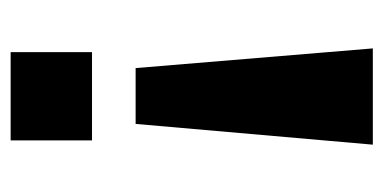

<svg xmlns="http://www.w3.org/2000/svg" viewBox="-200 -341 721 361"><g transform="rotate(-90 160.5 -160.5)"><path d="M69 180 108 -266H213L250 180ZM77 -348V-501H243V-348Z"/></g></svg>

Font: Nunito Sans 7pt Expanded
Style: Bold
Weight: 700
Width: 7
Designer: Vernon Adams
Foundry: Vernon Adams
Version: Version 3.101;gftools[0.9.27]